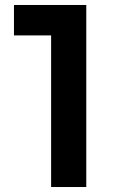

<svg xmlns="http://www.w3.org/2000/svg" viewBox="-20 -750 465 770"><path d="M185 0V-608H36V-730H326V0Z"/></svg>

Font: Cazoo Sans SemiBold
Style: Regular
Weight: 600
Designer: Jonathan Barnbrook, Julián Moncada
Foundry: Barnbrook Fonts
Version: Version 2.000;Glyphs 3.2.3 (3260)